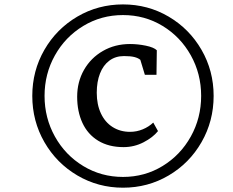

<svg xmlns="http://www.w3.org/2000/svg" viewBox="-20 -934 1082 892"><path d="M551.5 -913.5Q667 -913.5 763.5 -856.8Q860 -800 916.2 -702.5Q972.5 -605 972.5 -488.5Q972.5 -371.5 916.2 -273.5Q860 -175.5 763.5 -118.8Q667 -62 551.5 -62Q436 -62 339.2 -119Q242.5 -176 186.2 -273.8Q130 -371.5 130 -488.5Q130 -605 186.2 -702.5Q242.5 -800 339.2 -856.8Q436 -913.5 551.5 -913.5ZM551.5 -112Q652.5 -112 735.5 -162.8Q818.5 -213.5 866.5 -299.8Q914.5 -386 914.5 -488.5Q914.5 -591 866.5 -677Q818.5 -763 735.5 -813.5Q652.5 -864 551.5 -864Q450 -864 366.5 -813.2Q283 -762.5 235 -676.5Q187 -590.5 187 -488.5Q187 -386 235.2 -299.5Q283.5 -213 367 -162.5Q450.5 -112 551.5 -112ZM338.5 -484.5Q338.5 -553.5 370.2 -609.2Q402 -665 458 -697.2Q514 -729.5 584 -729.5Q620 -729.5 657.5 -721.8Q695 -714 708.5 -700.5L707 -586.5H653L632 -656Q622 -664.5 604.5 -669Q587 -673.5 556 -673.5Q516.5 -673.5 488 -652.2Q459.5 -631 444.5 -592.5Q429.5 -554 429.5 -503Q429.5 -448.5 448.8 -407.2Q468 -366 503.2 -343.8Q538.5 -321.5 584 -321.5Q615 -321.5 643.2 -333.2Q671.5 -345 692 -364.5L714 -325Q690.5 -295.5 647 -273Q603.5 -250.5 554 -250.5Q485 -250.5 436.2 -280.2Q387.5 -310 363 -363Q338.5 -416 338.5 -484.5Z"/></svg>

Font: Merriweather Text
Style: Italic
Weight: 400
Italic angle: -7.8°
Designer: Eben Sorkin
Foundry: Eben Sorkin
Version: Version 2.100